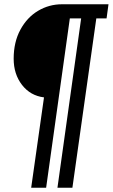

<svg xmlns="http://www.w3.org/2000/svg" viewBox="-20 -706 528 899"><path d="M186 -250Q122 -258 83 -308.5Q44 -359 44 -431Q44 -509 75.5 -567Q107 -625 158.5 -655.5Q210 -686 270 -686H488L479 -620H431L319 173H249L360 -620H307L196 173H126Z"/></svg>

Font: Archivo Narrow Medium
Style: Italic
Weight: 500
Italic angle: -8°
Designer: Hector Gatti
Foundry: Omnibus-Type
Version: Version 2.001